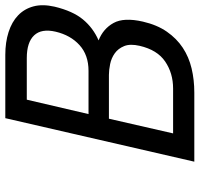

<svg xmlns="http://www.w3.org/2000/svg" viewBox="-34 -700 735 706"><g transform="rotate(-90 333.0 -347.5)"><path d="M484 -695Q530 -695 567.5 -683Q605 -671 629 -648Q653 -625 662 -591.5Q671 -558 661 -514Q645 -447 614 -409.5Q583 -372 537 -352Q580 -335 601 -297Q622 -259 606 -189Q594 -137 569 -101Q544 -65 510 -42.5Q476 -20 434 -10Q392 0 345 0H91L251 -695ZM249 -314 195 -78H360Q416 -78 459 -107Q502 -136 517 -201Q525 -236 516 -258Q507 -280 489.5 -292.5Q472 -305 450 -309.5Q428 -314 410 -314ZM319 -616 266 -389H425Q483 -389 519.5 -422Q556 -455 569 -510Q581 -562 555.5 -589Q530 -616 472 -616Z"/></g></svg>

Font: Panefresco 500wt
Style: Italic
Weight: 700
Foundry: Campivisivi & Chank Co
Version: Version 1.000